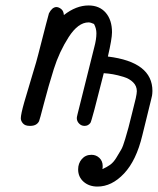

<svg xmlns="http://www.w3.org/2000/svg" viewBox="-20 -456 578 703"><path d="M56.2 -22.9Q56.2 -37.1 68.6 -81.1Q81.1 -125 98.1 -180.4Q115.2 -235.8 120.1 -256.8Q157.2 -401.9 159.2 -407.2Q170.4 -429.2 186 -430.2Q194.8 -430.2 203.9 -423.1Q212.9 -416 213.9 -400.9Q258.8 -436 304.2 -436Q344.2 -436 367.2 -409.4Q390.1 -382.8 390.1 -337.9Q390.1 -314 375 -249Q538.1 -229 538.1 -123Q538.1 -117.2 537.6 -113.5Q537.1 -109.9 536.6 -105.5Q536.1 -101.1 533 -90.1Q529.8 -79.1 526.9 -65.4Q523.9 -51.8 516.4 -22.5Q508.8 6.8 501 40Q479 131.8 434.1 179.4Q389.2 227.1 336.9 227.1Q306.2 227.1 286.1 209.5Q266.1 191.9 266.1 164.1Q266.1 142.1 279.5 126.5Q293 110.8 314.9 110.8Q332 110.8 344 122.3Q356 133.8 356 151.9Q356 158.7 355 163.1Q371.1 156.2 383.5 147.2Q396 138.2 406.5 120.6Q417 103 423.6 92Q430.2 81.1 438.5 52.5Q446.8 23.9 450.4 11Q454.1 -2 463.6 -41.5Q473.1 -81.1 477.1 -96.2Q481 -114.3 481 -122.1Q481 -141.1 467.5 -154.5Q454.1 -168 432.1 -174.6Q410.2 -181.2 393.6 -184.1Q377 -187 359.9 -188Q315.9 -12.2 311 -5.9Q302.2 5.4 289.1 4.9Q277.8 4.9 269.5 -3.7Q261.2 -12.2 261.2 -23.9Q261.2 -26.9 264.2 -39.1L325.2 -283.2Q333 -312 333 -334Q333 -352.1 324.2 -368.2Q312 -374 304.2 -374Q266.1 -374 231.4 -320.1Q196.8 -266.1 177 -203.1Q157.2 -140.1 141.1 -78.1Q125 -16.1 123 -12.2Q114.3 4.9 90.8 4.9H88.9Q71.8 4.9 64 -4.2Q56.2 -13.2 56.2 -22.9Z"/></svg>

Font: CMU Typewriter Text
Style: Italic
Weight: 500
Italic angle: -14.04°
Version: Version 0.7.0